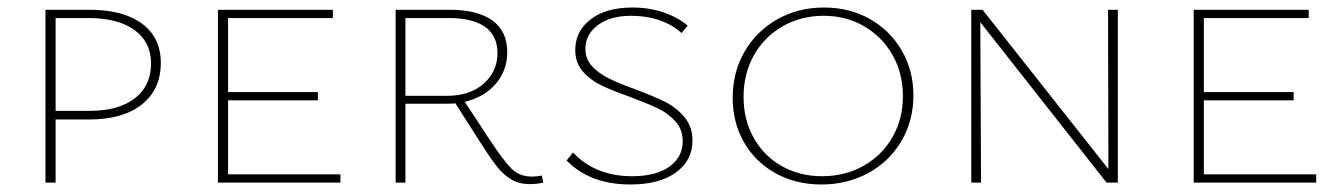

<svg xmlns="http://www.w3.org/2000/svg" viewBox="-20 -486 3569 511"><path d="M408 -319Q408 -248 357.5 -208Q307 -168 217 -168H128V0H101V-460H218Q308 -460 358 -423Q408 -386 408 -319ZM382 -317Q382 -374 338 -406Q294 -438 215 -438H128V-191H220Q296 -191 339 -224.5Q382 -258 382 -317Z M886 -22V0H560V-460H866V-438H587V-241H826V-219H587V-22Z M1426 0Q1409 4 1390 4Q1362 4 1341.5 -8Q1321 -20 1304 -41Q1287 -62 1261 -103L1192 -211Q1184 -210 1167 -210H1059V0H1033V-460H1177Q1251 -460 1290.5 -431.5Q1330 -403 1330 -347Q1330 -299 1300 -263.5Q1270 -228 1217 -215L1284 -113Q1321 -57 1342 -36.5Q1363 -16 1396 -16Q1410 -16 1422 -19ZM1170 -231Q1231 -231 1267.5 -263.5Q1304 -296 1304 -345Q1304 -391 1271 -414.5Q1238 -438 1175 -438H1059V-231Z M1657 -228Q1609 -245 1580 -259Q1551 -273 1531 -296Q1511 -319 1511 -353Q1511 -403 1552 -434.5Q1593 -466 1663 -466Q1708 -466 1746 -453Q1784 -440 1810 -418L1794 -398Q1770 -420 1735.5 -432Q1701 -444 1660 -444Q1604 -444 1571 -419Q1538 -394 1538 -356Q1538 -329 1555.5 -310Q1573 -291 1599 -278Q1625 -265 1669 -249Q1720 -230 1750 -215Q1780 -200 1801.5 -174.5Q1823 -149 1823 -112Q1823 -59 1779 -27Q1735 5 1658 5Q1550 5 1488 -59L1505 -80Q1565 -17 1662 -17Q1726 -17 1761.5 -42.5Q1797 -68 1797 -110Q1797 -141 1778 -162.5Q1759 -184 1732 -197Q1705 -210 1657 -228Z M1930 -226Q1930 -294 1961.5 -348.5Q1993 -403 2048.5 -434.5Q2104 -466 2173 -466Q2241 -466 2295 -435.5Q2349 -405 2380 -351.5Q2411 -298 2411 -232Q2411 -165 2379 -110.5Q2347 -56 2291 -25.5Q2235 5 2166 5Q2098 5 2044 -25Q1990 -55 1960 -107.5Q1930 -160 1930 -226ZM2383 -230Q2383 -291 2355.5 -339.5Q2328 -388 2280 -416Q2232 -444 2172 -444Q2112 -444 2063 -416Q2014 -388 1986.5 -339Q1959 -290 1959 -228Q1959 -167 1986 -119Q2013 -71 2060.5 -44Q2108 -17 2168 -17Q2229 -17 2278 -44.5Q2327 -72 2355 -120.5Q2383 -169 2383 -230Z M2955 -460V0H2925L2589 -427L2591 0H2565V-460H2595L2930 -36L2929 -460Z M3483 -22V0H3157V-460H3463V-438H3184V-241H3423V-219H3184V-22Z"/></svg>

Font: Ysabeau SC Extralight
Style: Regular
Weight: 200
Designer: Christian Thalmann (Catharsis Fonts)
Version: Version 0.003